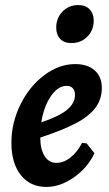

<svg xmlns="http://www.w3.org/2000/svg" viewBox="-20 -726 431 758"><path d="M139 -183Q139 -137 156 -110Q173 -83 203 -83Q231 -83 257.5 -103.5Q284 -124 304 -162L322 -160L353 -121Q326 -64 272 -26Q218 12 163 12Q99 12 62 -35Q25 -82 25 -162Q25 -241 60.5 -313Q96 -385 154.5 -429Q213 -473 277 -473Q326 -473 354 -448Q382 -423 382 -379Q382 -335 357.5 -301.5Q333 -268 280.5 -240Q228 -212 139 -183ZM143 -243Q212 -266 244 -292Q276 -318 276 -351Q276 -368 267.5 -377.5Q259 -387 243 -387Q209 -387 181 -346.5Q153 -306 143 -243ZM202 -617Q202 -655 227 -680.5Q252 -706 289 -706Q318 -706 334 -689Q350 -672 350 -645Q350 -607 325 -581.5Q300 -556 262 -556Q233 -556 217.5 -572.5Q202 -589 202 -617Z"/></svg>

Font: Alegreya
Style: Bold Italic
Weight: 700
Italic angle: -7°
Designer: Juan Pablo del Peral
Foundry: Huerta Tipografica
Version: Version 2.007; ttfautohint (v1.6)